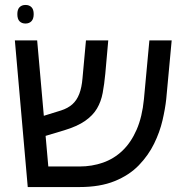

<svg xmlns="http://www.w3.org/2000/svg" viewBox="-20 -755 743 775"><path d="M92 0 40 -592H130L175 -83H301Q351 -83 395.5 -98.5Q440 -114 474.5 -147Q509 -180 531.5 -231.5Q554 -283 561 -355L583 -592H673L651 -355Q647 -317 636 -269.5Q625 -222 602 -175Q579 -128 540.5 -88Q502 -48 443 -24Q384 0 301 0ZM149 -202 142 -283 226 -309Q254 -318 272 -334Q290 -350 300 -376Q310 -402 313 -439L327 -592H417L405 -457Q401 -415 394.5 -380Q388 -345 371.5 -317Q355 -289 323.5 -267Q292 -245 239 -229ZM83 -660Q68 -660 59 -669Q50 -678 50 -698Q50 -717 59 -726Q68 -735 83 -735Q98 -735 107 -726Q116 -717 116 -698Q116 -679 107 -669.5Q98 -660 83 -660Z"/></svg>

Font: Noto Sans Hebrew
Style: Regular
Weight: 400
Designer: Monotype Design Team
Foundry: Monotype Imaging Inc.
Version: Version 2.003